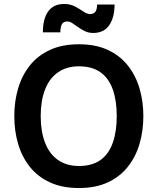

<svg xmlns="http://www.w3.org/2000/svg" viewBox="-20 -936 793 967"><path d="M377 11Q294 11 232.5 -17Q171 -45 131 -95Q91 -145 71.5 -210.5Q52 -276 52 -351Q52 -426 71.5 -491.5Q91 -557 131 -607Q171 -657 232.5 -685Q294 -713 377 -713Q461 -713 522 -685Q583 -657 623 -607Q663 -557 682.5 -491.5Q702 -426 702 -351Q702 -276 682.5 -210.5Q663 -145 623 -95Q583 -45 522 -17Q461 11 377 11ZM377 -100Q444 -100 486 -130Q528 -160 548 -217Q568 -274 568 -351Q568 -429 548 -485.5Q528 -542 486 -572Q444 -602 377 -602Q316 -602 272.5 -572Q229 -542 207 -485.5Q185 -429 185 -351Q185 -274 207 -217Q229 -160 272.5 -130Q316 -100 377 -100ZM319 -828Q299 -828 291.5 -813.5Q284 -799 284 -773H196Q196 -842 223 -879Q250 -916 303 -916Q334 -916 357.5 -903.5Q381 -891 400 -878Q419 -865 434 -865Q451 -865 460 -876.5Q469 -888 469 -913H557Q557 -849 530.5 -809.5Q504 -770 449 -770Q426 -770 407.5 -779Q389 -788 373 -799.5Q357 -811 344 -819.5Q331 -828 319 -828Z"/></svg>

Font: Inclusive Sans SemiBold
Style: Regular
Weight: 600
Designer: Olivia King
Foundry: Olivia King
Version: Version 2.004